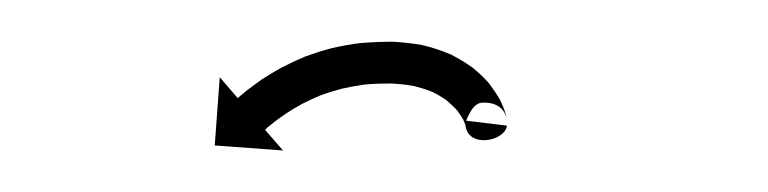

<svg xmlns="http://www.w3.org/2000/svg" viewBox="-20 -266 368 92"><path d="M203 -206.3C203.9 -194.7 222 -198.2 222.9 -205.8L203.1 -208.2C202.6 -204.6 205.1 -216.5 210.9 -216.8C218.2 -217.2 222.1 -213.6 222.9 -208.5C222.9 -208.2 223 -207.6 223 -207.8C223 -207.8 223 -208 222.9 -208.1C222.9 -208.2 222.9 -208.3 222.9 -208.3C222.8 -209.4 222.5 -210.4 222.3 -211.4C222.3 -211.4 222.2 -211.6 222.2 -211.7C222.2 -211.9 222.1 -212 222.1 -212C221.5 -214 220.7 -215.8 219.8 -217.7C219.8 -217.7 219.7 -217.8 219.7 -218C219.6 -218.1 219.5 -218.3 219.5 -218.3C218.1 -220.8 216.5 -223.1 214.8 -225.4C214.8 -225.4 214.7 -225.5 214.6 -225.7C214.5 -225.8 214.4 -226 214.4 -226C212.1 -228.6 209.6 -231 206.9 -233.2C206.9 -233.2 206.8 -233.3 206.6 -233.5C206.5 -233.6 206.3 -233.7 206.3 -233.7C203.1 -236 199.7 -238 196.2 -239.8C196.2 -239.8 196 -239.9 195.8 -240C195.7 -240.1 195.5 -240.1 195.5 -240.1C191.5 -241.8 187.3 -243.2 183.1 -244.2C183.1 -244.2 182.9 -244.3 182.8 -244.3C182.6 -244.3 182.4 -244.4 182.4 -244.4C177.8 -245.2 173.2 -245.7 168.5 -246C168.5 -246 168.4 -246 168.2 -246C168.1 -246 168 -246 168 -246C163.1 -246 158.2 -245.8 153.3 -245.4C153.3 -245.4 153.2 -245.4 153 -245.4C152.9 -245.4 152.8 -245.4 152.8 -245.4C148.2 -244.8 143.5 -244 138.9 -242.9C138.9 -242.9 138.8 -242.9 138.7 -242.9C138.6 -242.9 138.5 -242.8 138.5 -242.8C134.2 -241.7 130.1 -240.3 125.9 -238.8C125.9 -238.8 125.8 -238.8 125.8 -238.7C125.7 -238.7 125.6 -238.6 125.6 -238.6C121.9 -237.1 118.4 -235.4 114.9 -233.6C114.9 -233.6 114.8 -233.6 114.7 -233.5C114.6 -233.5 114.5 -233.4 114.5 -233.4C111.6 -231.8 108.8 -230.1 105.9 -228.2C105.9 -228.2 105.9 -228.2 105.8 -228.2C105.8 -228.1 105.7 -228.1 105.7 -228.1C103.6 -226.6 101.5 -225.1 99.4 -223.5C99.4 -223.5 99.3 -223.5 99.3 -223.4C99.3 -223.4 99.2 -223.4 99.2 -223.4C97.9 -222.3 96.6 -221.3 95.3 -220.2C95.3 -220.2 95.3 -220.2 95.3 -220.2C95.3 -220.1 95.2 -220.1 95.2 -220.1C94.8 -219.7 94.3 -219.4 93.9 -219L85.3 -229L82.9 -196.3L115.6 -193.9L107 -203.8C107.4 -204.2 107.8 -204.6 108.2 -204.9C108.2 -204.9 108.2 -204.9 108.2 -204.9C108.2 -204.9 108.1 -204.9 108.1 -204.9C109.3 -205.8 110.5 -206.8 111.6 -207.7C111.6 -207.7 111.6 -207.7 111.6 -207.6C111.5 -207.6 111.5 -207.6 111.5 -207.6C113.3 -209 115.2 -210.3 117.1 -211.6C117.1 -211.6 117 -211.6 117 -211.6C116.9 -211.5 116.9 -211.5 116.9 -211.5C119.3 -213.1 121.8 -214.6 124.4 -216C124.4 -216 124.3 -216 124.2 -216C124.2 -215.9 124.1 -215.9 124.1 -215.9C127.1 -217.4 130.2 -218.9 133.4 -220.2C133.4 -220.2 133.3 -220.2 133.2 -220.1C133.1 -220.1 133 -220.1 133 -220.1C136.5 -221.4 140.1 -222.5 143.8 -223.5C143.8 -223.5 143.6 -223.5 143.5 -223.5C143.4 -223.5 143.3 -223.4 143.3 -223.4C147.3 -224.3 151.3 -225 155.4 -225.6C155.4 -225.6 155.3 -225.5 155.2 -225.5C155 -225.5 154.9 -225.5 154.9 -225.5C159.2 -225.9 163.6 -226 167.9 -226C167.9 -226 167.8 -226 167.6 -226C167.5 -226 167.4 -226 167.4 -226C171.2 -225.8 175.1 -225.4 178.9 -224.7C178.9 -224.7 178.7 -224.7 178.5 -224.8C178.4 -224.8 178.2 -224.8 178.2 -224.8C181.5 -224 184.7 -223 187.8 -221.7C187.8 -221.7 187.7 -221.7 187.5 -221.8C187.3 -221.9 187.1 -222 187.1 -222C189.7 -220.7 192.3 -219.2 194.6 -217.5C194.6 -217.5 194.5 -217.6 194.3 -217.7C194.2 -217.8 194 -217.9 194 -217.9C195.9 -216.3 197.7 -214.6 199.3 -212.8C199.3 -212.8 199.2 -212.9 199.1 -213.1C199 -213.2 198.9 -213.3 198.9 -213.3C200 -211.8 201.1 -210.2 202.1 -208.5C202.1 -208.5 202 -208.7 201.9 -208.8C201.8 -209 201.8 -209.1 201.8 -209.1C202.2 -208.1 202.7 -207 203.1 -205.9C203.1 -205.9 203 -206 203 -206.2C202.9 -206.4 202.9 -206.5 202.9 -206.5C203 -206.3 203 -206.1 203.1 -205.9C203.1 -205.9 203.1 -206 203 -206.1C203 -206.2 203 -206.3 203 -206.3Z"/></svg>

Font: FRB American Cursive Just Arrows
Style: Bold Italic
Weight: 700
Italic angle: -25°
Version: Version 2.0;Modular Font Editor K font №1